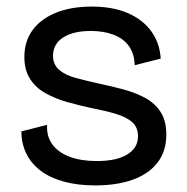

<svg xmlns="http://www.w3.org/2000/svg" viewBox="-20 -550 567 583"><path d="M269 13Q216 13 174 1.5Q132 -10 103.5 -31.5Q75 -53 60 -83.5Q45 -114 45 -151L123 -171Q121 -136 139 -111.5Q157 -87 191.5 -74Q226 -61 274 -61Q334 -61 366.5 -81Q399 -101 399 -136Q399 -164 381 -179.5Q363 -195 331 -204.5Q299 -214 257 -222Q220 -230 184.5 -240Q149 -250 119 -266.5Q89 -283 71.5 -310Q54 -337 54 -377Q54 -424 78.5 -458Q103 -492 149 -511Q195 -530 259 -530Q322 -530 367.5 -510.5Q413 -491 439 -455.5Q465 -420 468 -372L389 -352Q388 -387 371.5 -410Q355 -433 325 -444.5Q295 -456 256 -456Q202 -456 171.5 -436Q141 -416 141 -381Q141 -354 159.5 -338Q178 -322 209.5 -313.5Q241 -305 281 -296Q320 -288 356.5 -278Q393 -268 422 -252Q451 -236 468 -209.5Q485 -183 485 -141Q485 -91 458.5 -56.5Q432 -22 383.5 -4.5Q335 13 269 13Z"/></svg>

Font: Bricolage Grotesque 20pt
Style: Regular
Weight: 400
Version: Version 1.001;gftools[0.9.33.dev8+g029e19f]